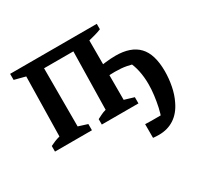

<svg xmlns="http://www.w3.org/2000/svg" viewBox="-148 -664 1077 1044"><g transform="rotate(-30 390.5 -142.0)"><path d="M568 204Q559 204 549.5 203.5Q540 203 531 202V116Q551 117 567.5 117Q584 117 605 117Q619 117 636 117Q653 117 674 116L622 135Q632 109 639.5 75Q647 41 651.5 5Q656 -31 656 -63Q656 -109 647.5 -148.5Q639 -188 624 -216L663 -191Q634 -201 602.5 -207Q571 -213 531 -213Q505 -213 480 -210.5Q455 -208 431 -204V-269Q473 -278 510 -282.5Q547 -287 577 -287Q673 -287 720.5 -237Q768 -187 768 -80Q768 -35 759 11.5Q750 58 731 96Q706 149 664.5 176.5Q623 204 568 204ZM32 0V-35Q46 -42 60.5 -48Q75 -54 94 -59L101 -432L32 -450V-488H576V-454Q559 -447 538 -441Q517 -435 496 -430V-57L556 -39V0H326V-34Q339 -40 352 -47Q365 -54 384 -59L391 -422H207V-57L264 -39V0Z"/></g></svg>

Font: Piazzolla 24pt SemiBold
Style: Regular
Weight: 600
Designer: Juan Pablo del Peral
Foundry: Huerta Tipografica
Version: Version 2.005